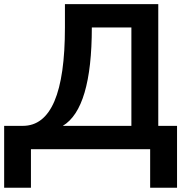

<svg xmlns="http://www.w3.org/2000/svg" viewBox="-20 -718 909 924"><path d="M282.2 -112.3H612.3V-585.9H421.9Q421.9 -195.8 282.2 -112.3ZM0 185.5V-112.3H89.8Q292.5 -112.3 292.5 -585.9V-698.2H741.7V-112.3H832V185.5H702.6V0H128.9V185.5Z"/></svg>

Font: Voltera
Style: Bold
Weight: 700
Designer: Bernd Montag
Version: Version 1.301